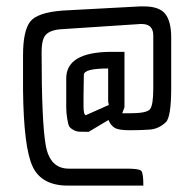

<svg xmlns="http://www.w3.org/2000/svg" viewBox="-20 -564 596 600"><path d="M318 -350Q242 -350 242 -330L241 -264Q241 -258 241 -232Q241 -206 248 -204L320 -236L318 -247ZM428 16H192Q110 16 82 -43.5Q54 -103 52 -282Q52 -315 52 -391Q52 -467 74 -496Q96 -525 176 -531L418 -544Q424 -544 430 -544Q478 -544 496.5 -520.5Q515 -497 515 -447V-290Q515 -197 498 -182Q476 -161 447.5 -159Q419 -157 385 -157Q351 -157 338.5 -164.5Q326 -172 319 -189L257 -152Q237 -152 227.5 -152.5Q218 -153 208.5 -158.5Q199 -164 196 -169.5Q193 -175 190 -193.5Q187 -212 187 -228V-319Q187 -400 323 -402H369V-229L362 -210H386Q439 -210 449 -223Q459 -236 459 -288V-453Q459 -489 423 -489Q421 -489 419 -489L176 -473Q130 -471 118 -448Q110 -433 110 -401Q110 -182 123 -109.5Q136 -37 195 -37H376Q415 -37 421.5 -30Q428 -23 428 16Z"/></svg>

Font: Economica
Style: Regular
Weight: 400
Designer: Vicente Lamonaca
Foundry: Vicente Lamonaca
Version: Version 1.101